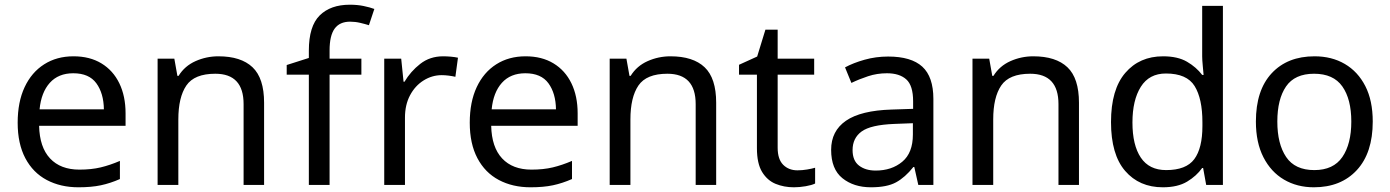

<svg xmlns="http://www.w3.org/2000/svg" viewBox="-20 -785 5901 815"><path d="M292 -546Q361 -546 410.5 -516Q460 -486 486.5 -431.5Q513 -377 513 -304V-251H146Q148 -160 192.5 -112.5Q237 -65 317 -65Q368 -65 407.5 -74.5Q447 -84 489 -102V-25Q448 -7 408 1.5Q368 10 313 10Q237 10 178.5 -21Q120 -52 87.5 -113.5Q55 -175 55 -264Q55 -352 84.5 -415Q114 -478 167.5 -512Q221 -546 292 -546ZM291 -474Q228 -474 191.5 -433.5Q155 -393 148 -321H421Q420 -389 389 -431.5Q358 -474 291 -474Z M907 -546Q1003 -546 1052 -499.5Q1101 -453 1101 -349V0H1014V-343Q1014 -472 894 -472Q805 -472 771 -422Q737 -372 737 -278V0H649V-536H720L733 -463H738Q764 -505 810 -525.5Q856 -546 907 -546Z M1514 -468H1379V0H1291V-468H1197V-509L1291 -539V-570Q1291 -674 1337 -719.5Q1383 -765 1465 -765Q1497 -765 1523.5 -759.5Q1550 -754 1569 -747L1546 -678Q1530 -683 1509 -688Q1488 -693 1466 -693Q1422 -693 1400.5 -663.5Q1379 -634 1379 -571V-536H1514Z M1861 -546Q1876 -546 1893.5 -544.5Q1911 -543 1924 -540L1913 -459Q1900 -462 1884.5 -464Q1869 -466 1855 -466Q1814 -466 1778 -443.5Q1742 -421 1720.5 -380.5Q1699 -340 1699 -286V0H1611V-536H1683L1693 -438H1697Q1723 -482 1764 -514Q1805 -546 1861 -546Z M2211 -546Q2280 -546 2329.5 -516Q2379 -486 2405.5 -431.5Q2432 -377 2432 -304V-251H2065Q2067 -160 2111.5 -112.5Q2156 -65 2236 -65Q2287 -65 2326.5 -74.5Q2366 -84 2408 -102V-25Q2367 -7 2327 1.5Q2287 10 2232 10Q2156 10 2097.5 -21Q2039 -52 2006.5 -113.5Q1974 -175 1974 -264Q1974 -352 2003.5 -415Q2033 -478 2086.5 -512Q2140 -546 2211 -546ZM2210 -474Q2147 -474 2110.5 -433.5Q2074 -393 2067 -321H2340Q2339 -389 2308 -431.5Q2277 -474 2210 -474Z M2826 -546Q2922 -546 2971 -499.5Q3020 -453 3020 -349V0H2933V-343Q2933 -472 2813 -472Q2724 -472 2690 -422Q2656 -372 2656 -278V0H2568V-536H2639L2652 -463H2657Q2683 -505 2729 -525.5Q2775 -546 2826 -546Z M3365 -62Q3385 -62 3406 -65.5Q3427 -69 3440 -73V-6Q3426 1 3400 5.5Q3374 10 3350 10Q3308 10 3272.5 -4.5Q3237 -19 3215 -55Q3193 -91 3193 -156V-468H3117V-510L3194 -545L3229 -659H3281V-536H3436V-468H3281V-158Q3281 -109 3304.5 -85.5Q3328 -62 3365 -62Z M3750 -545Q3848 -545 3895 -502Q3942 -459 3942 -365V0H3878L3861 -76H3857Q3822 -32 3783.5 -11Q3745 10 3677 10Q3604 10 3556 -28.5Q3508 -67 3508 -149Q3508 -229 3571 -272.5Q3634 -316 3765 -320L3856 -323V-355Q3856 -422 3827 -448Q3798 -474 3745 -474Q3703 -474 3665 -461.5Q3627 -449 3594 -433L3567 -499Q3602 -518 3650 -531.5Q3698 -545 3750 -545ZM3855 -262 3776 -259Q3676 -255 3637.5 -227Q3599 -199 3599 -148Q3599 -103 3626.5 -82Q3654 -61 3697 -61Q3765 -61 3810 -98.5Q3855 -136 3855 -214Z M4366 -546Q4462 -546 4511 -499.5Q4560 -453 4560 -349V0H4473V-343Q4473 -472 4353 -472Q4264 -472 4230 -422Q4196 -372 4196 -278V0H4108V-536H4179L4192 -463H4197Q4223 -505 4269 -525.5Q4315 -546 4366 -546Z M4916 10Q4816 10 4756 -59.5Q4696 -129 4696 -267Q4696 -405 4756.5 -475.5Q4817 -546 4917 -546Q4979 -546 5018.5 -523Q5058 -500 5083 -467H5089Q5088 -480 5085.5 -505.5Q5083 -531 5083 -546V-760H5171V0H5100L5087 -72H5083Q5059 -38 5019 -14Q4979 10 4916 10ZM4930 -63Q5015 -63 5049.5 -109.5Q5084 -156 5084 -250V-266Q5084 -366 5051 -419.5Q5018 -473 4929 -473Q4858 -473 4822.5 -416.5Q4787 -360 4787 -265Q4787 -169 4822.5 -116Q4858 -63 4930 -63Z M5807 -269Q5807 -136 5739.5 -63Q5672 10 5557 10Q5486 10 5430.5 -22.5Q5375 -55 5343 -117.5Q5311 -180 5311 -269Q5311 -402 5378 -474Q5445 -546 5560 -546Q5633 -546 5688.5 -513.5Q5744 -481 5775.5 -419.5Q5807 -358 5807 -269ZM5402 -269Q5402 -174 5439.5 -118.5Q5477 -63 5559 -63Q5640 -63 5678 -118.5Q5716 -174 5716 -269Q5716 -364 5678 -418Q5640 -472 5558 -472Q5476 -472 5439 -418Q5402 -364 5402 -269Z"/></svg>

Font: Noto IKEA Latin
Style: Regular
Weight: 400
Designer: Monotype Design Team
Foundry: Monotype Imaging Inc.
Version: Version 1.0